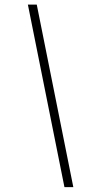

<svg xmlns="http://www.w3.org/2000/svg" viewBox="-20 -731 413 813"><path d="M252.9 61.5 98.1 -711.4H135.7L290.5 61.5Z"/></svg>

Font: Roboto ExtraLight
Style: Italic
Weight: 250
Designer: Christian Robertson
Foundry: Google
Version: Version 3.009; 2024